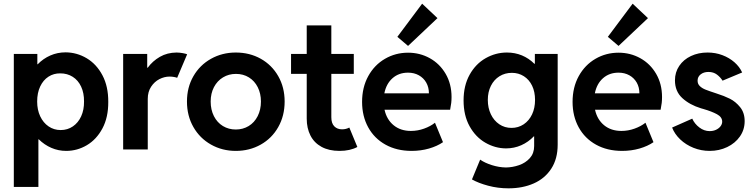

<svg xmlns="http://www.w3.org/2000/svg" viewBox="-20 -819 4127 1052"><path d="M55.7 -523.4H184.6V-466.8H186.5Q216.8 -498 255.9 -515.1Q294.9 -532.2 339.8 -532.2Q401.4 -531.7 455.1 -499.8Q508.8 -467.8 541.3 -406.5Q573.7 -345.2 573.2 -260.7Q573.7 -176.3 541.3 -115.5Q508.8 -54.7 455.8 -23.4Q402.8 7.8 342.8 7.8Q299.8 7.8 261.5 -8.8Q223.1 -25.4 192.4 -55.7H190.4V205.1H55.7ZM440.4 -262.7Q440.9 -309.1 424.6 -344.2Q408.2 -379.4 378.4 -398.2Q348.6 -417 310.5 -417Q274.4 -417.5 245.6 -398.9Q216.8 -380.4 200.2 -345.2Q183.6 -310.1 183.6 -262.7Q183.6 -217.3 200.2 -181.9Q216.8 -146.5 246.1 -126.5Q275.4 -106.4 312.5 -106.4Q350.1 -106.4 379.4 -126.5Q408.7 -146.5 424.8 -181.9Q440.9 -217.3 440.4 -262.7Z M654.8 -523.4H786.6V-448.2H789.6Q815.9 -484.4 856 -507.6Q896 -530.8 947.8 -531.2Q965.8 -530.8 981.9 -527.8Q998 -524.9 1005.4 -521.5L950.7 -392.6Q945.8 -395 933.8 -397.2Q921.9 -399.4 908.7 -399.4Q880.9 -399.4 853.5 -385.5Q826.2 -371.6 807.9 -343.8Q789.6 -315.9 789.6 -277.3V0H654.8Z M1004.4 -262.7Q1004.4 -340.3 1039.6 -401.4Q1074.7 -462.4 1136 -496.8Q1197.3 -531.2 1272 -531.2Q1347.7 -531.2 1408.7 -497.1Q1469.7 -462.9 1504.6 -401.6Q1539.6 -340.3 1539.6 -262.7Q1539.6 -184.6 1504.6 -122.8Q1469.7 -61 1408.4 -26.6Q1347.2 7.8 1272 7.8Q1197.3 7.8 1136 -26.9Q1074.7 -61.5 1039.6 -123Q1004.4 -184.6 1004.4 -262.7ZM1409.7 -262.7Q1409.7 -306.6 1392.3 -341.1Q1375 -375.5 1344 -394.8Q1313 -414.1 1272.9 -414.1Q1233.4 -414.1 1201.9 -395Q1170.4 -376 1152.3 -341.6Q1134.3 -307.1 1134.3 -262.7Q1134.3 -217.8 1152.1 -182.6Q1169.9 -147.5 1201.4 -128.4Q1232.9 -109.4 1272 -109.4Q1311 -109.4 1342.5 -128.4Q1374 -147.5 1391.8 -182.6Q1409.7 -217.8 1409.7 -262.7Z M1660.6 -168.9V-414.1H1574.7V-523.4H1660.6V-679.7H1795.4V-523.4H1918.5V-414.1H1795.4V-176.8Q1795.4 -143.1 1811.8 -126.7Q1828.1 -110.4 1854 -110.4Q1876 -110.4 1894 -120.1L1938 -13.7Q1897.9 7.8 1840.3 7.8Q1782.2 7.8 1741.7 -14.4Q1701.2 -36.6 1680.9 -76.7Q1660.6 -116.7 1660.6 -168.9Z M1963.9 -260.7Q1963.9 -340.8 1997.8 -402.1Q2031.7 -463.4 2089.4 -496.8Q2147 -530.3 2215.8 -530.3Q2280.8 -530.3 2335.2 -500Q2389.6 -469.7 2421.9 -414.3Q2454.1 -358.9 2454.1 -287.1Q2454.1 -270.5 2452.4 -255.1Q2450.7 -239.7 2446.3 -217.8H2086.9Q2098.6 -164.1 2136.7 -132.8Q2174.8 -101.6 2231.4 -101.6Q2268.6 -101.6 2303.7 -114.3Q2338.9 -127 2363.3 -146.5L2407.2 -40Q2375.5 -18.1 2330.6 -5.1Q2285.6 7.8 2235.4 7.8Q2153.8 7.8 2092.3 -26.4Q2030.8 -60.5 1997.3 -121.6Q1963.9 -182.6 1963.9 -260.7ZM2330.1 -307.6Q2330.1 -340.8 2315.4 -366.5Q2300.8 -392.1 2274.9 -406.5Q2249 -420.9 2215.8 -420.9Q2165 -420.9 2130.6 -390.4Q2096.2 -359.9 2085.9 -307.6ZM2157.2 -617.2 2293 -798.8 2377 -719.7 2215.8 -567.4Z M2565.9 164.1 2610.8 55.7Q2636.7 73.7 2675.5 85.9Q2714.4 98.1 2752.4 98.6Q2788.6 98.1 2824 85.9Q2859.4 73.7 2883.1 47.4Q2906.7 21 2906.7 -18.6V-72.3H2905.3Q2875 -40.5 2835.9 -23.2Q2796.9 -5.9 2752.4 -5.9Q2692.9 -6.3 2639.4 -37.1Q2585.9 -67.9 2553 -127.2Q2520 -186.5 2520 -268.6Q2520 -350.1 2553.2 -409.7Q2586.4 -469.2 2641.1 -500.2Q2695.8 -531.2 2757.3 -531.2Q2801.8 -531.2 2839.8 -515.4Q2877.9 -499.5 2907.7 -469.7H2910.6V-523.4H3035.6V-26.4Q3035.6 51.3 3000.5 105.2Q2965.3 159.2 2904.5 186Q2843.8 212.9 2766.1 212.9Q2708 212.9 2654.5 198.5Q2601.1 184.1 2565.9 164.1ZM2911.6 -271.5Q2911.6 -315.9 2895.5 -349.4Q2879.4 -382.8 2850.3 -401.4Q2821.3 -419.9 2784.7 -419.9Q2746.6 -419.9 2716.6 -401.1Q2686.5 -382.3 2669.7 -348.6Q2652.8 -314.9 2652.8 -271.5Q2652.8 -228 2669.4 -193.1Q2686 -158.2 2715.6 -138.2Q2745.1 -118.2 2782.7 -118.2Q2819.8 -118.2 2849.4 -137.9Q2878.9 -157.7 2895.3 -192.4Q2911.6 -227.1 2911.6 -271.5Z M3117.2 -260.7Q3117.2 -340.8 3151.1 -402.1Q3185.1 -463.4 3242.7 -496.8Q3300.3 -530.3 3369.1 -530.3Q3434.1 -530.3 3488.5 -500Q3543 -469.7 3575.2 -414.3Q3607.4 -358.9 3607.4 -287.1Q3607.4 -270.5 3605.7 -255.1Q3604 -239.7 3599.6 -217.8H3240.2Q3252 -164.1 3290 -132.8Q3328.1 -101.6 3384.8 -101.6Q3421.9 -101.6 3457 -114.3Q3492.2 -127 3516.6 -146.5L3560.5 -40Q3528.8 -18.1 3483.9 -5.1Q3439 7.8 3388.7 7.8Q3307.1 7.8 3245.6 -26.4Q3184.1 -60.5 3150.6 -121.6Q3117.2 -182.6 3117.2 -260.7ZM3483.4 -307.6Q3483.4 -340.8 3468.8 -366.5Q3454.1 -392.1 3428.2 -406.5Q3402.3 -420.9 3369.1 -420.9Q3318.4 -420.9 3283.9 -390.4Q3249.5 -359.9 3239.3 -307.6ZM3310.5 -617.2 3446.3 -798.8 3530.3 -719.7 3369.1 -567.4Z M3662.6 -120.1 3772.9 -168.9Q3785.6 -140.6 3811.8 -120.6Q3837.9 -100.6 3868.7 -100.6Q3887.7 -100.6 3903.3 -107.9Q3918.9 -115.2 3928 -127.2Q3937 -139.2 3937 -152.3Q3937 -177.7 3908.4 -193.1Q3879.9 -208.5 3834.5 -221.7L3820.8 -225.6Q3758.8 -244.6 3718.5 -281.5Q3678.2 -318.4 3678.2 -378.9Q3678.2 -423.3 3701.7 -458Q3725.1 -492.7 3765.9 -512Q3806.6 -531.2 3856.9 -531.2Q3900.4 -531.2 3938.2 -516.8Q3976.1 -502.4 4004.2 -477.8Q4032.2 -453.1 4046.4 -421.9L3939 -377Q3927.2 -396 3908.2 -410.4Q3889.2 -424.8 3861.8 -424.8Q3835.9 -424.8 3819.1 -411.6Q3802.2 -398.4 3802.2 -377Q3802.2 -358.9 3814.5 -347.2Q3826.7 -335.4 3845.7 -327.9Q3864.7 -320.3 3906.7 -306.6Q3947.3 -293.9 3979 -278.1Q4010.7 -262.2 4035.4 -231.7Q4060.1 -201.2 4060.1 -155.3Q4060.1 -108.4 4034.2 -71.3Q4008.3 -34.2 3964.4 -13.2Q3920.4 7.8 3868.7 7.8Q3821.8 7.8 3779.8 -9Q3737.8 -25.9 3707 -55.2Q3676.3 -84.5 3662.6 -120.1Z"/></svg>

Font: Reddit Sans Vanilla
Style: Bold
Weight: 700
Designer: Stephen Hutchings
Foundry: Reddit
Version: Version 1.013